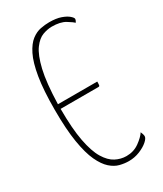

<svg xmlns="http://www.w3.org/2000/svg" viewBox="-183 -781 734 863"><g transform="rotate(-30 184.5 -350.0)"><path d="M222 10Q200 10 176 4Q152 -2 129.5 -22Q107 -42 88.5 -81.5Q70 -121 59 -188Q48 -255 48 -356Q48 -458 59 -524Q70 -590 89 -628Q108 -666 131 -683.5Q154 -701 178 -705.5Q202 -710 223 -710Q259 -710 283 -701.5Q307 -693 319.5 -682Q332 -671 332 -665Q332 -660 329.5 -655Q327 -650 325 -648Q318 -656 292.5 -671.5Q267 -687 223 -687Q201 -687 176 -678Q151 -669 128.5 -638.5Q106 -608 91 -544.5Q76 -481 73 -371H277Q277 -357 276 -352Q275 -347 269 -347H73Q73 -244 85.5 -179Q98 -114 119.5 -78.5Q141 -43 168 -29Q195 -15 224 -15Q262 -15 291 -36Q320 -57 332 -76Q334 -72 336.5 -64.5Q339 -57 339 -52Q339 -41 322.5 -26.5Q306 -12 279 -1Q252 10 222 10Z"/></g></svg>

Font: Yanone Kaffeesatz ExtraLight
Style: Regular
Weight: 200
Designer: Yanone (Cyrillic: Daniel Pouzeot, Huerta Tipografica, and Cyreal)
Foundry: Yanone
Version: Version 2.003